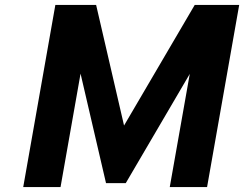

<svg xmlns="http://www.w3.org/2000/svg" viewBox="-20 -757 988 777"><path d="M74 0 204 -737H369L482 -249L768 -737H948L818 0H667L748 -458L489 -16H409L306 -459L225 0Z"/></svg>

Font: Tomorrow SemiBold
Style: Italic
Weight: 600
Italic angle: -10°
Designer: Tony de Marco, Monica Rizzolli
Foundry: Just in Type
Version: Version 2.002